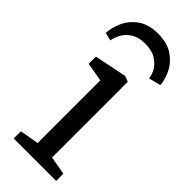

<svg xmlns="http://www.w3.org/2000/svg" viewBox="-246 -740 771 771"><g transform="rotate(45 139.5 -354.0)"><path d="M138 -708Q191 -708 224 -685.5Q257 -663 273 -630.5Q289 -598 291 -568L240 -555Q238 -574 226.5 -594Q215 -614 191.5 -628.5Q168 -643 130 -643Q94 -643 71 -628.5Q48 -614 36.5 -593.5Q25 -573 22 -553L-12 -561Q-11 -593 4.5 -627Q20 -661 53 -684.5Q86 -708 138 -708ZM26 0V-41L107 -55V-411L27 -425V-466L165 -494L189 -485V-55L267 -41V0Z"/></g></svg>

Font: Faustina Light
Style: Regular
Weight: 400
Version: Version 1.200